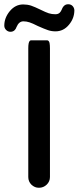

<svg xmlns="http://www.w3.org/2000/svg" viewBox="-44 -868 368 899"><path d="M88.4 -39.1V-641.6Q88.4 -669.9 95.2 -676.3Q97.7 -679.2 101.6 -679.2H176.8Q180.7 -679.2 183.6 -676Q186.5 -672.9 188 -667Q189.9 -656.7 189.9 -641.6V-39.1Q189.9 -18.1 174.6 -3.4Q159.2 11.2 138.4 11.2Q117.7 11.2 103 -3.4Q88.4 -18.1 88.4 -39.1ZM-23.9 -748Q-23.9 -784.2 1.5 -815.4Q27.8 -847.2 64.5 -847.2Q84 -847.2 101.1 -841.8Q119.6 -835.4 144.8 -823Q169.9 -810.5 184.6 -805.7Q199.2 -801.3 214.8 -801.3Q228.5 -801.3 235.8 -808.6Q241.2 -814 245.1 -823.2Q251.5 -840.8 264.2 -846.2Q269.5 -848.1 275.4 -848.1Q287.6 -848.1 295.4 -840.3Q303.2 -832.5 304.2 -820.8V-820.3Q304.2 -782.2 278.8 -752Q253.4 -721.2 215.8 -721.2Q197.3 -721.2 180.7 -726.8Q164.1 -732.4 133.3 -746.1Q108.4 -758.8 94.2 -763.4Q80.1 -768.1 65.4 -768.1Q44.4 -768.1 33.2 -741.2Q30.3 -732.4 24.9 -727.1Q17.1 -719.2 4.9 -719.2Q-6.8 -719.2 -15.4 -727.8Q-23.9 -736.3 -23.9 -748Z"/></svg>

Font: YuPearl-Medium
Style: Medium
Weight: 500
Designer: Max Yao
Foundry: Max-Everyday
Version: Version 1.011; ttfautohint (v1.8.3)